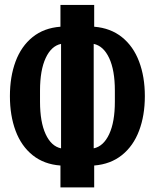

<svg xmlns="http://www.w3.org/2000/svg" viewBox="-20 -748 640 794"><path d="M21 -350.5Q21 -431 44.5 -494Q68 -557 115 -594.8Q162 -632.5 230 -637.5V-727.5H369.5V-637.5Q437.5 -632 484.5 -594.2Q531.5 -556.5 555.2 -493.5Q579 -430.5 579 -350.5Q579 -270.5 555.2 -207.5Q531.5 -144.5 484.5 -106.8Q437.5 -69 369.5 -63.5V27H230V-63.5Q162 -68.5 115 -106.2Q68 -144 44.5 -207Q21 -270 21 -350.5ZM145.5 -373.5V-327.5Q145.5 -243.5 168.8 -193.2Q192 -143 232.5 -134.5V-566.5Q192 -558 168.8 -507.8Q145.5 -457.5 145.5 -373.5ZM455 -327.5V-373.5Q455 -457.5 431.5 -507.8Q408 -558 367.5 -566.5V-134.5Q408 -143 431.5 -193.2Q455 -243.5 455 -327.5Z"/></svg>

Font: JuliaMono ExtraBold
Style: Regular
Weight: 800
Monospace: yes
Designer: cormullion
Foundry: corm
Version: Version 0.055; ttfautohint (v1.8.4)